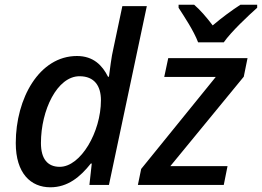

<svg xmlns="http://www.w3.org/2000/svg" viewBox="-20 -786 1113 816"><path d="M822 -606H931C962 -651 1037 -721 1073 -753V-766H1002C965 -742 924 -712 884 -678C859 -711 830 -745 805 -766H739V-753C764 -714 803 -656 822 -606ZM194 10C268 10 321 -34 366 -91H370L360 0H443L604 -760H500L463 -585C452 -539 448 -493 443 -460H439C415 -508 377 -548 307 -548C147 -548 47 -368 47 -178C47 -49 111 10 194 10ZM566 0H931L947 -80H704L1016 -460L1032 -539H695L678 -459H897L580 -68ZM234 -77C182 -77 154 -111 154 -178C154 -318 223 -462 318 -462C381 -462 409 -421 409 -360C409 -225 323 -77 234 -77Z"/></svg>

Font: Noto Sans Medium
Style: Italic
Weight: 500
Italic angle: -12°
Designer: Monotype Design Team
Foundry: Monotype Imaging Inc.
Version: Version 2.013